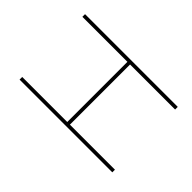

<svg xmlns="http://www.w3.org/2000/svg" viewBox="-178 -872 1025 1025"><g transform="rotate(-45 334.5 -360.0)"><path d="M601.7 -350V-20V-10H581.7V-20V-350H127.5V-20V-10H107.5V-20V-350V-370V-700V-710H127.5V-700V-370H581.7V-700V-710H601.7V-700V-370Z"/></g></svg>

Font: Nordica Plus
Style: NordicaClassicUltraLightExt
Weight: 300
Version: Version 1.01